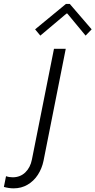

<svg xmlns="http://www.w3.org/2000/svg" viewBox="-137 -770 498 1003"><path d="M-116.7 206.5 -105.5 150.4Q-89.4 156.2 -70.8 156.2Q-31.7 156.2 -5.1 130.9Q21.5 105.5 29.8 63L145 -515.1H206.5L90.3 70.3Q82 110.4 60.8 143.1Q39.6 175.8 7.1 194.8Q-25.4 213.9 -65.9 213.9Q-90.3 213.9 -116.7 206.5ZM46.4 -616.7 207.5 -749.5H227.5L341.8 -616.7L310.1 -584L214.8 -699.2H210.4L73.7 -584Z"/></svg>

Font: Reddit Sans Fudge Light Italic
Style: Regular
Weight: 300
Italic angle: -11.25°
Designer: Stephen Hutchings
Version: Version 1.013